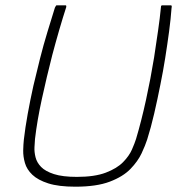

<svg xmlns="http://www.w3.org/2000/svg" viewBox="-20 -693 673 724"><path d="M264 11Q201 11 162 -1.5Q123 -14 102 -34Q81 -54 74 -78.5Q67 -103 67.5 -126Q68 -149 70 -167Q75 -211 84.5 -263.5Q94 -316 106 -370Q118 -421 131 -472.5Q144 -524 159 -573Q174 -622 187 -664Q188 -666 190 -669.5Q192 -673 193 -673Q202 -673 209.5 -673Q217 -673 226 -673Q229 -673 229.5 -672Q230 -671 230 -667Q217 -627 203.5 -580.5Q190 -534 177 -485Q156 -403 138 -320.5Q120 -238 112 -169Q111 -156 110 -138Q109 -120 114 -100Q119 -80 135 -63.5Q151 -47 183.5 -36.5Q216 -26 270 -26Q337 -26 379 -42Q421 -58 444 -81.5Q467 -105 477.5 -129Q488 -153 493 -169Q513 -236 530.5 -316Q548 -396 561 -476Q569 -529 576 -577Q583 -625 587 -667Q587 -671 588.5 -672Q590 -673 592 -673Q601 -673 608.5 -673Q616 -673 625 -673Q627 -673 627.5 -669.5Q628 -666 627 -664Q624 -622 617.5 -573.5Q611 -525 603 -474.5Q595 -424 585 -375Q574 -319 561.5 -265Q549 -211 535 -167Q528 -145 514 -115Q500 -85 472 -56Q444 -27 394 -8Q344 11 264 11Z"/></svg>

Font: Glory Thin ExtraLight
Style: Italic
Weight: 250
Italic angle: -12°
Version: Version 1.011